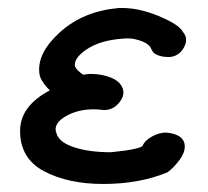

<svg xmlns="http://www.w3.org/2000/svg" viewBox="-20 -440 518 478"><path d="M237 18Q150 18 90 -13.5Q30 -45 30 -114Q30 -176 104 -215Q79 -240 78 -258Q72 -308 129.5 -360Q187 -412 275 -420Q322 -422 374 -400.5Q426 -379 435 -361Q450 -344 438 -322Q426 -300 402 -298Q385 -298 374.5 -302Q364 -306 361 -310.5Q358 -315 354 -323Q347 -333 327 -339.5Q307 -346 288 -344Q229 -340 195.5 -317Q162 -294 167 -274Q171 -265 187 -254Q199 -256 206 -256Q235 -256 259 -245.5Q283 -235 287 -214Q289 -198 274.5 -182Q260 -166 239 -166Q186 -173 148 -153Q110 -133 121 -107Q128 -85 165.5 -73Q203 -61 256 -61Q327 -68 335 -77Q341 -91 359 -100.5Q377 -110 393 -110Q440 -106 440 -75Q440 -59 426 -40.5Q412 -22 397 -11Q327 18 237 18Z"/></svg>

Font: Excalifont
Style: Regular
Weight: 400
Designer: Your Own Font Foundry (Virgil); Ján Filípek / DizajnDesign (Excalifont, modifications)
Foundry: Your Own Font Foundry (Virgil); Ján Filípek / DizajnDesign (Excalifont, modifications)
Version: Version 1.000;Glyphs 3.2 (3227)